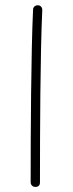

<svg xmlns="http://www.w3.org/2000/svg" viewBox="-20 -697 279 734"><path d="M125 -676.8C114.7 -677.2 106.4 -669.9 106.4 -660.2C98.6 -493.7 97.2 -190.4 97.2 0C97.2 9.8 105 17.6 114.7 17.6C127 17.6 132.8 11.7 132.8 0C132.8 -189.9 133.8 -493.7 141.6 -658.2C142.1 -668.5 134.8 -676.8 125 -676.8Z"/></svg>

Font: Mikhak ExtraLight
Style: Regular
Weight: 200
Designer: Amin Abedi
Version: Version 3.2